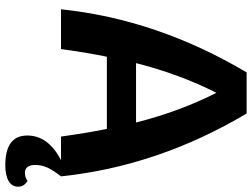

<svg xmlns="http://www.w3.org/2000/svg" viewBox="-133 -607 950 724"><g transform="rotate(90 342.0 -245.0)"><path d="M466 -173H194Q180 -107 165 0H15Q53 -363 253 -700H408Q607 -365 645 0H495Q480 -107 466 -173ZM442 -283Q400 -448 330 -586Q260 -448 218 -283ZM491 127Q491 48 584 0H645Q623 28 612.5 50Q602 72 602 98Q602 116 609.5 126Q617 136 631 136Q649 136 663 126Q674 134 679 142Q684 150 684 162Q684 185 662.5 197.5Q641 210 603 210Q491 210 491 127Z"/></g></svg>

Font: Krub
Style: Bold
Weight: 700
Version: Version 1.000; ttfautohint (v1.6)